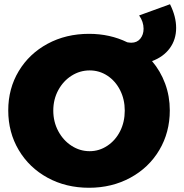

<svg xmlns="http://www.w3.org/2000/svg" viewBox="-20 -874 872 908"><path d="M813 -742Q813 -687 783 -646Q753 -605 699 -585Q739 -538 761 -478.5Q783 -419 783 -352Q783 -248 733.5 -164.5Q684 -81 596.5 -33.5Q509 14 401 14Q292 14 205 -33.5Q118 -81 68.5 -164.5Q19 -248 19 -352Q19 -455 68.5 -537.5Q118 -620 205 -667Q292 -714 401 -714Q500 -714 582 -674Q594 -672 601 -672Q628 -672 643.5 -691Q659 -710 659 -738Q659 -771 638 -801L784 -854Q813 -796 813 -742ZM570 -351Q570 -404 548 -447.5Q526 -491 488 -516Q450 -541 404 -541Q358 -541 318.5 -516Q279 -491 255.5 -447.5Q232 -404 232 -351Q232 -298 255.5 -254Q279 -210 318.5 -184.5Q358 -159 404 -159Q449 -159 487.5 -184.5Q526 -210 548 -253.5Q570 -297 570 -351Z"/></svg>

Font: Gontserrat ExtraBold
Style: Regular
Weight: 800
Designer: Julieta Ulanovsky
Foundry: Julieta Ulanovsky
Version: Version 6.001